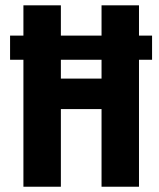

<svg xmlns="http://www.w3.org/2000/svg" viewBox="-20 -708 604 728"><path d="M556.6 -573H18.2V-481.4H556.6ZM68.8 0H210.8V-294.4H365V0H507V-687.8H365V-410H210.8V-687.8H68.8Z"/></svg>

Font: Secuela Light
Style: Regular
Weight: 300
Designer: Fernando Haro
Foundry: deFharo
Version: Version 1.708